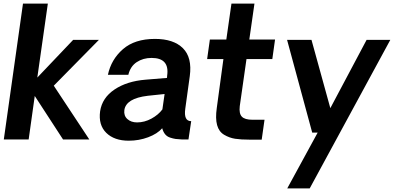

<svg xmlns="http://www.w3.org/2000/svg" viewBox="-20 -770 2175 1060"><path d="M1 0 106.9 -750H244.1L186 -341.8L383.8 -549.8H525.9L276.9 -296.9L473.1 0H328.1L171.9 -240.2L138.2 0Z M690.9 6.8Q610.8 6.8 566.7 -36.6Q522.5 -80.1 532.7 -155.8Q543.9 -230 612.3 -275.9Q680.7 -321.8 783.7 -330.1L901.9 -339.8L902.8 -352.1Q917 -450.2 816.9 -450.2Q770 -450.2 734.9 -427Q699.7 -403.8 688.5 -356.9H575.7Q593.8 -441.9 658.7 -498.5Q723.6 -555.2 835.4 -555.2Q938.5 -555.2 990 -503.7Q1041.5 -452.1 1027.8 -350.1Q1022 -311 1013.4 -246.1Q1004.9 -181.2 1002.9 -169.9Q993.2 -101.1 1035.6 -101.1L1020.5 0H984.9Q962.9 -1 949.2 -2.9Q935.5 -4.9 918.7 -10.5Q901.9 -16.1 891.4 -29.1Q880.9 -42 875.5 -62Q848.6 -31.2 797.9 -12.2Q747.1 6.8 690.9 6.8ZM736.8 -94.2Q777.8 -94.2 816.2 -115.2Q854.5 -136.2 876.5 -166L888.7 -251L795.9 -241.2Q675.8 -227.1 666.5 -162.1Q662.6 -131.3 683.1 -112.8Q703.6 -94.2 736.8 -94.2Z M1358.4 1Q1309.6 1 1278.1 -3.9Q1246.6 -8.8 1217.5 -25.9Q1188.5 -43 1178.5 -79.6Q1168.5 -116.2 1176.8 -173.8L1213.4 -443.8H1123.5L1138.7 -551.8H1229.5L1257.8 -750H1384.8L1356.4 -551.8H1498.5L1483.4 -443.8H1340.8L1303.7 -184.1Q1298.8 -143.1 1315.2 -126Q1331.5 -108.9 1373.5 -108.9H1440.4L1424.8 1Z M2134.8 -549.8 1689.9 270H1565.9L1733.9 -38.1H1703.6L1564.9 -549.8H1699.7L1803.7 -172.9L2003.9 -549.8Z"/></svg>

Font: Oakes Grotesk
Style: SemiBold Italic
Weight: 600
Designer: Samuel Oakes
Foundry: Samuel Oakes
Version: Version 1.0 | wf-rip DC20170320